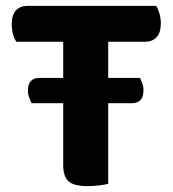

<svg xmlns="http://www.w3.org/2000/svg" viewBox="-20 -626 588 653"><path d="M429 -275H87Q84 -283 79.5 -294Q75 -305 75 -318Q75 -361 114 -361H456Q459 -355 463.5 -344Q468 -333 468 -320Q468 -296 457.5 -285.5Q447 -275 429 -275ZM203 -484 202 -606H511Q517 -597 522 -581Q527 -565 527 -547Q527 -515 512.5 -499.5Q498 -484 473 -484ZM344 -606 345 -484H36Q29 -493 24.5 -509Q20 -525 20 -543Q20 -576 34.5 -591Q49 -606 73 -606ZM195 -511H348V-1Q338 2 318 4.5Q298 7 277 7Q232 7 213.5 -9Q195 -25 195 -65Z"/></svg>

Font: Baloo Bhaijaan 2
Style: Bold
Weight: 700
Designer: Sanskriti Dholi, Noopur Datye and Ek Type
Foundry: Ek Type
Version: Version 1.701